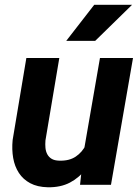

<svg xmlns="http://www.w3.org/2000/svg" viewBox="-20 -770 583 800"><path d="M328.1 -133.8 396.5 -528.3H534.2L442.4 0H313.5ZM359.4 -235.4 398.9 -236.3Q393.6 -189.9 378.4 -145.5Q363.3 -101.1 336.9 -65.4Q310.5 -29.8 271.5 -9.3Q232.4 11.2 179.2 10.3Q135.7 9.3 106 -6.6Q76.2 -22.5 58.6 -49.6Q41 -76.7 34.9 -111.8Q28.8 -147 32.7 -187L89.8 -528.3H227.1L169.4 -185.1Q168 -168.5 169.4 -153.6Q170.9 -138.7 177.2 -127Q183.6 -115.2 195.3 -108.2Q207 -101.1 226.6 -100.6Q268.1 -99.1 295.4 -117.4Q322.8 -135.7 338.1 -167Q353.5 -198.2 359.4 -235.4ZM255.9 -599.6 372.6 -750H530.3L376.5 -599.6Z"/></svg>

Font: Roboto
Style: Bold Italic
Weight: 700
Italic angle: -12°
Designer: Christian Robertson
Foundry: Google
Version: Version 3.0